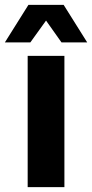

<svg xmlns="http://www.w3.org/2000/svg" viewBox="-47 -764 376 784"><path d="M66 0V-536H216V0ZM-27 -591 69 -744H213L309 -591H204L141 -680L77 -591Z"/></svg>

Font: Geist
Style: Bold
Weight: 400
Designer: Basement.studio, Andrés Briganti, Mateo Zaragoza
Foundry: Basement.studio, Vercel, Andrés Briganti, Guido Ferreyra, Mateo Zaragoza
Version: Version 1.401